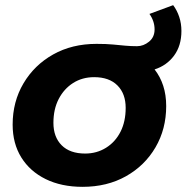

<svg xmlns="http://www.w3.org/2000/svg" viewBox="-20 -716 723 744"><path d="M300 8Q218 8 157 -22Q96 -52 62.5 -106Q29 -160 29 -233Q29 -322 71 -393Q113 -464 186 -505Q259 -546 354 -546Q392 -546 418 -543.5Q444 -541 465.5 -539Q487 -537 511 -537Q536 -537 557.5 -554.5Q579 -572 579 -602Q579 -619 573.5 -634.5Q568 -650 559 -662L651 -696Q666 -676 674.5 -650.5Q683 -625 683 -596Q683 -539 654.5 -500.5Q626 -462 579 -447Q601 -419 612.5 -383.5Q624 -348 624 -305Q624 -216 582.5 -145Q541 -74 468 -33Q395 8 300 8ZM310 -121Q355 -121 391 -143.5Q427 -166 447 -205.5Q467 -245 467 -298Q467 -353 435 -385Q403 -417 345 -417Q299 -417 263.5 -394.5Q228 -372 207.5 -332.5Q187 -293 187 -240Q187 -185 219 -153Q251 -121 310 -121Z"/></svg>

Font: Montserrat
Style: Bold Italic
Weight: 700
Italic angle: -11.3°
Designer: Julieta Ulanovsky
Foundry: Julieta Ulanovsky
Version: Version 9.000; ttfautohint (v1.8.4.7-5d5b)